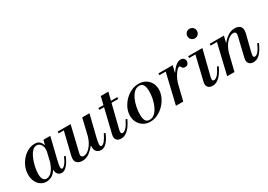

<svg xmlns="http://www.w3.org/2000/svg" viewBox="7 -1533 3279 2347"><g transform="rotate(-30 1646.0 -360.0)"><path d="M197 13Q155 13 120 -9.5Q85 -32 64 -74Q43 -116 43 -173Q43 -231 65 -283Q87 -335 123.5 -375.5Q160 -416 205.5 -439Q251 -462 298 -462Q344 -462 366 -441Q388 -420 398 -389H404L383 -298Q384 -309 385 -317Q386 -325 386 -335Q386 -378 364.5 -405.5Q343 -433 310 -433Q280 -433 255.5 -410.5Q231 -388 212 -351Q193 -314 180 -271.5Q167 -229 160.5 -188Q154 -147 154 -117Q154 -69 170 -44Q186 -19 217 -19Q238 -19 261 -32Q284 -45 307.5 -78Q331 -111 352 -170L340 -70H334Q312 -30 275 -8.5Q238 13 197 13ZM410 13Q394 13 377 4.5Q360 -4 349 -24.5Q338 -45 338 -81Q338 -96 340.5 -114Q343 -132 348 -154L418 -450H515L441 -147Q434 -116 430 -94.5Q426 -73 426 -59Q426 -30 443 -30Q460 -30 485.5 -60.5Q511 -91 536 -151L556 -142Q541 -105 519.5 -69.5Q498 -34 470.5 -10.5Q443 13 410 13Z M704 12Q666 12 638 -7.5Q610 -27 610 -70Q610 -89 616 -114L698 -450H802L716 -91Q715 -84 713.5 -77.5Q712 -71 712 -65Q712 -48 722.5 -40Q733 -32 749 -32Q772 -32 796 -46Q820 -60 842 -85.5Q864 -111 881.5 -144Q899 -177 910 -216L888 -96H881Q850 -55 805.5 -21.5Q761 12 704 12ZM619 -425V-450H778V-425ZM966 12Q947 12 928 3.5Q909 -5 897 -25.5Q885 -46 885 -82Q885 -96 887.5 -114Q890 -132 895 -154L966 -450H1068L993 -147Q986 -116 982 -94.5Q978 -73 978 -60Q978 -30 998 -30Q1019 -30 1044.5 -61.5Q1070 -93 1098 -151L1118 -142Q1098 -94 1075 -59.5Q1052 -25 1025.5 -6.5Q999 12 966 12Z M1251 13Q1214 13 1194 -6Q1174 -25 1174 -56Q1174 -64 1175.5 -72Q1177 -80 1178 -87L1293 -563H1400L1283 -97Q1280 -84 1279 -76Q1278 -68 1278 -63Q1278 -38 1300 -38Q1324 -38 1352 -67Q1380 -96 1414 -166L1434 -157Q1415 -115 1388.5 -76Q1362 -37 1328 -12Q1294 13 1251 13ZM1194 -425V-450H1461V-425Z M1664 13Q1609 13 1568 -12Q1527 -37 1504 -79.5Q1481 -122 1481 -174Q1481 -227 1504.5 -278.5Q1528 -330 1568 -371.5Q1608 -413 1659 -437.5Q1710 -462 1766 -462Q1821 -462 1862 -438Q1903 -414 1926 -373Q1949 -332 1949 -280Q1949 -227 1925.5 -175Q1902 -123 1862 -80.5Q1822 -38 1771 -12.5Q1720 13 1664 13ZM1666 -12Q1707 -12 1738.5 -40.5Q1770 -69 1791.5 -114.5Q1813 -160 1824 -213.5Q1835 -267 1835 -317Q1835 -370 1819.5 -403.5Q1804 -437 1761 -437Q1721 -437 1690 -408Q1659 -379 1637.5 -332.5Q1616 -286 1605 -231.5Q1594 -177 1594 -127Q1594 -71 1610 -41.5Q1626 -12 1666 -12Z M2029 0 2136 -450H2243L2132 0ZM2042 -425V-450H2231V-425ZM2180 -195 2218 -358H2225Q2252 -401 2288 -431.5Q2324 -462 2361 -462Q2379 -462 2391.5 -454.5Q2404 -447 2411 -435Q2418 -423 2418 -407Q2418 -387 2405.5 -370Q2393 -353 2365 -353Q2342 -353 2332.5 -363.5Q2323 -374 2318 -384.5Q2313 -395 2303 -395Q2291 -395 2274 -379Q2257 -363 2238.5 -335Q2220 -307 2204 -271Q2188 -235 2180 -195Z M2642 -598Q2614 -598 2594.5 -617.5Q2575 -637 2575 -665Q2575 -694 2594.5 -713.5Q2614 -733 2642 -733Q2671 -733 2690.5 -713.5Q2710 -694 2710 -665Q2710 -637 2690.5 -617.5Q2671 -598 2642 -598ZM2541 13Q2504 13 2484 -6Q2464 -25 2464 -56Q2464 -64 2465.5 -72Q2467 -80 2468 -87L2555 -450H2662L2573 -97Q2570 -84 2569 -76Q2568 -68 2568 -63Q2568 -38 2590 -38Q2614 -38 2642 -67Q2670 -96 2704 -166L2724 -157Q2705 -115 2678.5 -76Q2652 -37 2618 -12Q2584 13 2541 13ZM2461 -425V-450H2650V-425Z M3118 13Q3083 13 3062.5 -6Q3042 -25 3042 -56Q3042 -64 3043.5 -72Q3045 -80 3046 -87L3111 -359Q3113 -367 3114 -373Q3115 -379 3115 -386Q3115 -404 3105 -412Q3095 -420 3078 -420Q3056 -420 3031.5 -406.5Q3007 -393 2984 -368Q2961 -343 2942.5 -309Q2924 -275 2913 -234L2941 -361H2948Q2978 -400 3023.5 -431Q3069 -462 3124 -462Q3162 -462 3189.5 -443Q3217 -424 3217 -381Q3217 -362 3211 -336L3151 -97Q3148 -84 3147 -76Q3146 -68 3146 -63Q3146 -38 3168 -38Q3190 -38 3215.5 -67Q3241 -96 3272 -166L3292 -157Q3273 -113 3248 -74Q3223 -35 3191 -11Q3159 13 3118 13ZM2752 0 2859 -450H2966L2855 0ZM2765 -425V-450H2954V-425Z"/></g></svg>

Font: Libre Bodoni
Style: Italic
Weight: 400
Italic angle: -13°
Designer: Pablo Impallari, Rodrigo Fuenzalida
Foundry: Impallari Type
Version: Version 2.005;gftools[0.9.23]